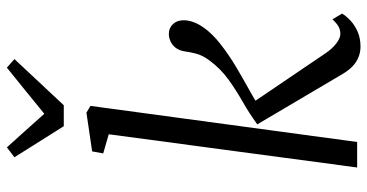

<svg xmlns="http://www.w3.org/2000/svg" viewBox="-281 -803 1094 572"><g transform="rotate(-90 266.0 -517.0)"><path d="M53 0 152 -740 95 -756.5 101 -789.5 216.5 -806.5 236.5 -794.5 129 0ZM413 10Q397 10 382.2 4.2Q367.5 -1.5 355 -13.2Q342.5 -25 331.5 -43.5L181.5 -297.5Q214.5 -321.5 249.2 -341.2Q284 -361 315.8 -384Q347.5 -407 371.5 -439.5Q387 -460 392 -479.2Q397 -498.5 399 -514Q401.5 -530 409.5 -540.5Q417.5 -551 428.8 -556Q440 -561 451 -561Q468 -561 479.5 -549.5Q491 -538 491.5 -519.5Q492.5 -507 487.2 -490.8Q482 -474.5 470 -457.5Q451.5 -431 419.2 -406Q387 -381 351.5 -360Q316 -339 285.5 -322.2Q255 -305.5 240 -295V-320.5L393.5 -94Q406.5 -74.5 422.5 -62.2Q438.5 -50 451 -50Q461 -50 470.5 -54.2Q480 -58.5 494.5 -73.5L511.5 -45Q504 -32 490 -19.2Q476 -6.5 456.8 1.8Q437.5 10 413 10ZM176 -874 83.5 -1021 113 -1043.5Q138 -1016 163 -988Q188 -960 213 -932Q247 -960 281.5 -987.8Q316 -1015.5 350.5 -1043.5L376 -1021L238.5 -874Z"/></g></svg>

Font: Merriweather 20pt Light
Style: Italic
Weight: 300
Italic angle: -7.8°
Version: Version 2.101